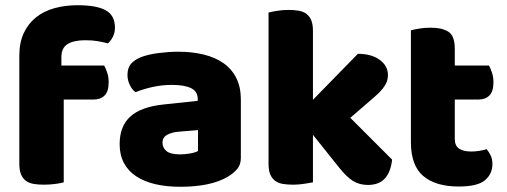

<svg xmlns="http://www.w3.org/2000/svg" viewBox="-20 -699 1939 735"><path d="M54 -486Q54 -537 71.5 -573.5Q89 -610 119 -633.5Q149 -657 189.5 -668Q230 -679 276 -679Q350 -679 385 -659.5Q420 -640 420 -593Q420 -573 411.5 -557Q403 -541 393 -533Q374 -538 353.5 -541.5Q333 -545 306 -545Q263 -545 239 -530.5Q215 -516 215 -480V-448H379Q385 -437 390.5 -420.5Q396 -404 396 -384Q396 -349 380.5 -333.5Q365 -318 339 -318H224V-1Q214 2 192.5 5Q171 8 148 8Q126 8 108.5 5Q91 2 79 -7Q67 -16 60.5 -31.5Q54 -47 54 -72Z M670 -108Q687 -108 707.5 -111.5Q728 -115 738 -121V-201L666 -195Q638 -193 620 -183Q602 -173 602 -153Q602 -133 617.5 -120.5Q633 -108 670 -108ZM662 -501Q716 -501 760.5 -490Q805 -479 836.5 -456.5Q868 -434 885 -399.5Q902 -365 902 -318V-94Q902 -68 887.5 -51.5Q873 -35 853 -23Q788 16 670 16Q617 16 574.5 6Q532 -4 501.5 -24Q471 -44 454.5 -75Q438 -106 438 -147Q438 -216 479 -253Q520 -290 606 -299L737 -313V-320Q737 -349 711.5 -361.5Q686 -374 638 -374Q600 -374 564 -366Q528 -358 499 -346Q486 -355 477 -373.5Q468 -392 468 -412Q468 -438 480.5 -453.5Q493 -469 519 -480Q548 -491 587.5 -496Q627 -501 662 -501Z M1481 -88Q1476 -41 1453.5 -16Q1431 9 1388 9Q1356 9 1331 -6.5Q1306 -22 1277 -59L1178 -183V-1Q1167 1 1145.5 4.5Q1124 8 1102 8Q1080 8 1062.5 5Q1045 2 1033 -7Q1021 -16 1014.5 -31.5Q1008 -47 1008 -72V-651Q1019 -654 1040.5 -657.5Q1062 -661 1084 -661Q1106 -661 1123.5 -658Q1141 -655 1153 -646Q1165 -637 1171.5 -621.5Q1178 -606 1178 -581V-317L1350 -493Q1402 -493 1433.5 -470Q1465 -447 1465 -412Q1465 -397 1460 -384.5Q1455 -372 1444.5 -359Q1434 -346 1417.5 -331.5Q1401 -317 1379 -298L1321 -248Z M1721 -167Q1721 -141 1737.5 -130Q1754 -119 1784 -119Q1799 -119 1815 -121.5Q1831 -124 1843 -128Q1852 -117 1858.5 -103.5Q1865 -90 1865 -71Q1865 -33 1836.5 -9Q1808 15 1736 15Q1648 15 1600.5 -25Q1553 -65 1553 -155V-583Q1564 -586 1584.5 -589.5Q1605 -593 1628 -593Q1672 -593 1696.5 -577.5Q1721 -562 1721 -512V-448H1852Q1858 -437 1863.5 -420.5Q1869 -404 1869 -384Q1869 -349 1853.5 -333.5Q1838 -318 1812 -318H1721Z"/></svg>

Font: Baloo Paaji
Style: Regular
Weight: 400
Designer: Shuchita Grover and Ek Type
Foundry: Ek Type
Version: Version 1.007;PS 1.000;hotconv 1.0.88;makeotf.lib2.5.647800